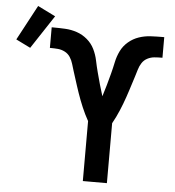

<svg xmlns="http://www.w3.org/2000/svg" viewBox="-200 -885 856 938"><g transform="rotate(5 228.5 -416.5)"><path d="M241 0V-294Q232 -310 224 -326.5Q216 -343 209 -359.5Q202 -376 195.5 -393Q189 -410 183 -427.5Q177 -445 171.5 -462Q166 -479 160.5 -496.5Q155 -514 149.5 -531Q144 -548 139 -565.5Q134 -583 124 -598.5Q114 -614 97.5 -622.5Q81 -631 63 -632.5Q45 -634 26 -634H24V-735H32Q61 -735 90.5 -733.5Q120 -732 148 -722.5Q176 -713 199 -693.5Q222 -674 235 -647.5Q248 -621 254 -592Q260 -563 267.5 -534.5Q275 -506 283 -477.5Q291 -449 300 -421Q309 -449 317 -477.5Q325 -506 332.5 -534.5Q340 -563 346 -592Q352 -621 365 -647.5Q378 -674 401 -693.5Q424 -713 452 -722.5Q480 -732 509.5 -733.5Q539 -735 568 -735H576V-634H574Q555 -634 537 -632.5Q519 -631 502.5 -622.5Q486 -614 476 -598.5Q466 -583 461 -565.5Q456 -548 450.5 -531Q445 -514 439.5 -496.5Q434 -479 428.5 -462Q423 -445 417 -427.5Q411 -410 404.5 -393Q398 -376 391 -359.5Q384 -343 376 -326.5Q368 -310 359 -294V0ZM-72 -626 -143 -661 -51 -833 36 -790Z"/></g></svg>

Font: Iosevka Fixed Extended
Style: Bold
Weight: 700
Width: 7
Monospace: yes
Designer: Belleve Invis
Foundry: Belleve Invis
Version: Version 24.1.1; ttfautohint (v1.8.4)